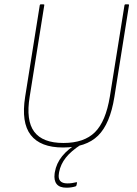

<svg xmlns="http://www.w3.org/2000/svg" viewBox="-20 -675 636 893"><path d="M273 11Q168 11 123 -47Q78 -105 97 -225L165 -651Q166 -655 170 -655H181Q187 -655 186 -651L118 -225Q100 -115 139 -62.5Q178 -10 275 -10Q371 -10 421.5 -60Q472 -110 491 -226L559 -651Q560 -655 564 -655H575Q581 -655 580 -651L512 -224Q492 -99 436 -44Q380 11 273 11ZM289 198Q257 198 243.5 181Q230 164 234 133L235 126Q242 85 269 51.5Q296 18 342 -9L356 -2Q310 28 286 58.5Q262 89 255 125L254 132Q250 155 260 166.5Q270 178 293 178Q305 178 315 176.5Q325 175 333 173Q336 172 337.5 172.5Q339 173 338 176L336 186Q335 191 331 192Q321 195 310.5 196.5Q300 198 289 198Z"/></svg>

Font: Sofia Sans Semi Condensed Thin
Style: Italic
Weight: 250
Italic angle: -9°
Version: Version 4.100